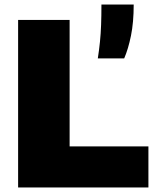

<svg xmlns="http://www.w3.org/2000/svg" viewBox="-20 -828 680 848"><path d="M60 0V-740H287.5V-181.5H635.5V0ZM412 -570Q418 -608.5 421.5 -643.5Q425 -678.5 426.5 -717.8Q428 -757 428 -808H570.5Q570.5 -729.5 558.5 -670.5Q546.5 -611.5 528.5 -570Z"/></svg>

Font: Encode Sans Semi Expanded Black
Style: Regular
Weight: 900
Width: 6
Designer: Multiple Designers
Foundry: Impallari Type
Version: Version 3.000; ttfautohint (v1.8.3) -l 8 -r 50 -G 200 -x 14 